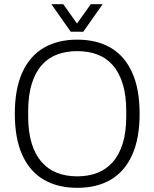

<svg xmlns="http://www.w3.org/2000/svg" viewBox="-20 -888 740 920"><path d="M350 12Q256 12 189 -27.5Q122 -67 86.5 -146Q51 -225 51 -343Q51 -461 86.5 -540Q122 -619 189 -658.5Q256 -698 350 -698Q445 -698 511.5 -658.5Q578 -619 613.5 -540Q649 -461 649 -343Q649 -225 613.5 -146Q578 -67 511.5 -27.5Q445 12 350 12ZM350 -43Q403 -43 446 -59.5Q489 -76 520 -111Q551 -146 568 -200.5Q585 -255 585 -332V-354Q585 -431 568 -486Q551 -541 520 -576Q489 -611 446 -627Q403 -643 350 -643Q297 -643 254 -627Q211 -611 180 -576Q149 -541 132 -486Q115 -431 115 -354V-332Q115 -255 132 -200.5Q149 -146 180 -111Q211 -76 254 -59.5Q297 -43 350 -43ZM226 -868H283L365 -753H333L415 -868H472L379 -736H319Z"/></svg>

Font: Archivo SemiCondensed ExtraLight
Style: Regular
Weight: 250
Width: 4
Designer: Hector Gatti
Foundry: Omnibus-Type
Version: Version 2.001